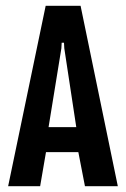

<svg xmlns="http://www.w3.org/2000/svg" viewBox="-20 -640 434 660"><path d="M8 0 137 -620H257L385 0H272L246 -134L264 -117H126L141 -134L118 0ZM145 -191 135 -203H258L244 -191L201 -474L200 -493H192L191 -474Z"/></svg>

Font: Smooch Sans Thin
Style: Bold
Weight: 700
Version: Version 1.010